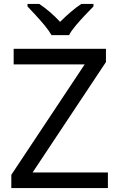

<svg xmlns="http://www.w3.org/2000/svg" viewBox="-20 -964 612 984"><path d="M533 0H38V-68L414 -634H50V-714H523V-646L147 -80H533ZM244 -784Q231 -807 209 -833.5Q187 -860 163 -886Q139 -912 121 -931V-944H181Q207 -927 235 -903Q263 -879 288 -852Q315 -879 343 -903Q371 -927 397 -944H459V-931Q440 -912 415.5 -886Q391 -860 368.5 -833.5Q346 -807 334 -784Z"/></svg>

Font: Noto Sans Carian
Style: Regular
Weight: 400
Designer: Monotype Design Team
Foundry: Monotype Imaging Inc.
Version: Version 2.002; ttfautohint (v1.8.4.7-5d5b)